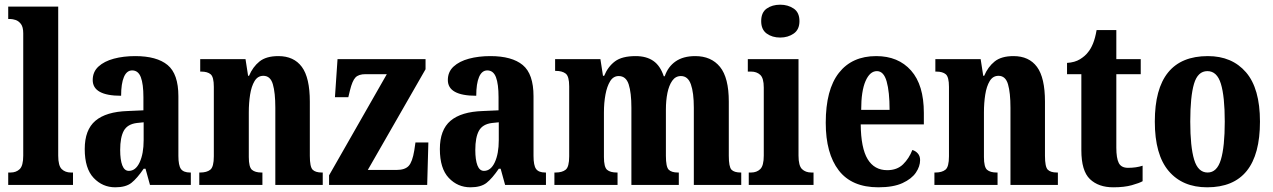

<svg xmlns="http://www.w3.org/2000/svg" viewBox="-20 -788 5424 818"><path d="M15 0V-53H25Q49 -53 64 -67.5Q79 -82 79 -125V-646Q79 -673 69 -686Q59 -699 46 -703Q33 -707 25 -707H15V-760H228V-125Q228 -82 243 -67.5Q258 -53 282 -53H291V0Z M471 10Q417 10 379 -30Q341 -70 341 -153Q341 -235 386.5 -273.5Q432 -312 524 -315L591 -318V-374Q591 -430 580 -459Q569 -488 543 -488Q520 -488 508 -460Q496 -432 496 -380Q375 -380 375 -447Q375 -482 399.5 -504.5Q424 -527 465 -538Q506 -549 556 -549Q648 -549 694 -511Q740 -473 740 -378V-124Q740 -83 751 -68Q762 -53 790 -53H793V0H619L600 -69H592Q564 -28 540 -9Q516 10 471 10ZM529 -60Q558 -60 575 -96.5Q592 -133 592 -191V-267L563 -264Q523 -259 507.5 -231Q492 -203 492 -149Q492 -107 501 -83.5Q510 -60 529 -60Z M829 0V-53H833Q861 -53 876 -65Q891 -77 891 -122V-418Q891 -460 877.5 -471.5Q864 -483 837 -483H833V-536H1026L1037 -465H1041Q1057 -503 1085.5 -526Q1114 -549 1166 -549Q1232 -549 1266 -503Q1300 -457 1300 -355V-124Q1300 -77 1312 -65Q1324 -53 1351 -53H1355V0H1153V-329Q1153 -393 1142.5 -429Q1132 -465 1102 -465Q1078 -465 1064.5 -442.5Q1051 -420 1045.5 -384.5Q1040 -349 1040 -309V-119Q1040 -76 1053.5 -64.5Q1067 -53 1094 -53H1098V0Z M1382 0V-41L1628 -472H1537Q1508 -472 1494.5 -458Q1481 -444 1471 -403L1464 -374H1407L1418 -536H1793V-493L1547 -64H1670Q1705 -64 1721 -81Q1737 -98 1745 -147L1750 -181H1805L1800 0Z M1984 10Q1930 10 1892 -30Q1854 -70 1854 -153Q1854 -235 1899.5 -273.5Q1945 -312 2037 -315L2104 -318V-374Q2104 -430 2093 -459Q2082 -488 2056 -488Q2033 -488 2021 -460Q2009 -432 2009 -380Q1888 -380 1888 -447Q1888 -482 1912.5 -504.5Q1937 -527 1978 -538Q2019 -549 2069 -549Q2161 -549 2207 -511Q2253 -473 2253 -378V-124Q2253 -83 2264 -68Q2275 -53 2303 -53H2306V0H2132L2113 -69H2105Q2077 -28 2053 -9Q2029 10 1984 10ZM2042 -60Q2071 -60 2088 -96.5Q2105 -133 2105 -191V-267L2076 -264Q2036 -259 2020.5 -231Q2005 -203 2005 -149Q2005 -107 2014 -83.5Q2023 -60 2042 -60Z M2342 0V-53H2347Q2375 -53 2390 -65Q2405 -77 2405 -122V-420Q2405 -463 2390 -474.5Q2375 -486 2348 -486H2345V-536H2538L2549 -465H2554Q2570 -504 2600 -526.5Q2630 -549 2688 -549Q2734 -549 2763.5 -528.5Q2793 -508 2808 -463H2812Q2826 -504 2858.5 -526.5Q2891 -549 2942 -549Q3010 -549 3047.5 -503Q3085 -457 3085 -355V-124Q3085 -77 3096.5 -65Q3108 -53 3136 -53H3138V0H2936V-329Q2936 -393 2923.5 -428.5Q2911 -464 2881 -464Q2858 -464 2844 -444Q2830 -424 2823.5 -392Q2817 -360 2817 -321V-124Q2817 -77 2829 -65Q2841 -53 2868 -53H2872V0H2670V-329Q2670 -393 2658.5 -428.5Q2647 -464 2616 -464Q2593 -464 2579.5 -442Q2566 -420 2559.5 -385Q2553 -350 2553 -309V-119Q2553 -76 2566.5 -64.5Q2580 -53 2608 -53H2611V0Z M3304 -628Q3270 -628 3246.5 -645Q3223 -662 3223 -698Q3223 -735 3246.5 -751.5Q3270 -768 3304 -768Q3337 -768 3361.5 -751.5Q3386 -735 3386 -698Q3386 -662 3361.5 -645Q3337 -628 3304 -628ZM3170 0V-53H3180Q3204 -53 3219 -67.5Q3234 -82 3234 -125V-415Q3234 -455 3219 -469Q3204 -483 3180 -483H3166V-536H3382V-125Q3382 -82 3397 -67.5Q3412 -53 3437 -53H3446V0Z M3722 10Q3609 10 3553.5 -62Q3498 -134 3498 -265Q3498 -406 3554 -477.5Q3610 -549 3713 -549Q3807 -549 3861.5 -487.5Q3916 -426 3916 -307V-258H3647Q3648 -157 3676.5 -110Q3705 -63 3760 -63Q3802 -63 3827.5 -88Q3853 -113 3867 -149Q3881 -145 3890.5 -134Q3900 -123 3900 -106Q3900 -79 3882 -52.5Q3864 -26 3825 -8Q3786 10 3722 10ZM3770 -320Q3770 -397 3757.5 -441Q3745 -485 3716 -485Q3686 -485 3667.5 -442.5Q3649 -400 3649 -320Z M3961 0V-53H3965Q3993 -53 4008 -65Q4023 -77 4023 -122V-418Q4023 -460 4009.5 -471.5Q3996 -483 3969 -483H3965V-536H4158L4169 -465H4173Q4189 -503 4217.5 -526Q4246 -549 4298 -549Q4364 -549 4398 -503Q4432 -457 4432 -355V-124Q4432 -77 4444 -65Q4456 -53 4483 -53H4487V0H4285V-329Q4285 -393 4274.5 -429Q4264 -465 4234 -465Q4210 -465 4196.5 -442.5Q4183 -420 4177.5 -384.5Q4172 -349 4172 -309V-119Q4172 -76 4185.5 -64.5Q4199 -53 4226 -53H4230V0Z M4723 10Q4660 10 4623.5 -25Q4587 -60 4587 -148V-472H4526V-520Q4559 -522 4581 -535.5Q4603 -549 4615 -565Q4627 -579 4636.5 -602Q4646 -625 4652 -660H4736V-536H4840V-472H4736V-159Q4736 -114 4746.5 -93.5Q4757 -73 4786 -73Q4821 -73 4848 -82V-16Q4834 -8 4802 1Q4770 10 4723 10Z M5123 10Q5018 10 4959 -59.5Q4900 -129 4900 -270Q4900 -549 5126 -549Q5229 -549 5288.5 -480Q5348 -411 5348 -270Q5348 10 5123 10ZM5125 -53Q5165 -53 5181.5 -108Q5198 -163 5198 -270Q5198 -377 5181.5 -431Q5165 -485 5124 -485Q5083 -485 5067 -431Q5051 -377 5051 -270Q5051 -163 5067.5 -108Q5084 -53 5125 -53Z"/></svg>

Font: Noto Serif Khmer ExtraCondensed ExtraBold
Style: Regular
Weight: 800
Width: 2
Designer: Danh Hong and the Monotype Design Team
Foundry: Monotype Imaging Inc.
Version: Version 2.004; ttfautohint (v1.8.4.7-5d5b)